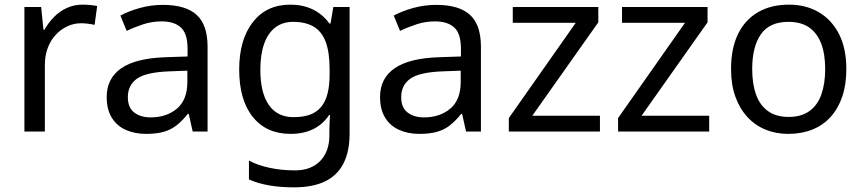

<svg xmlns="http://www.w3.org/2000/svg" viewBox="-20 -566 3715 826"><path d="M335 -546Q350 -546 367.5 -544.5Q385 -543 398 -540L387 -459Q374 -462 358.5 -464Q343 -466 329 -466Q298 -466 270 -453Q242 -440 220 -416.5Q198 -393 185.5 -360Q173 -327 173 -286V0H85V-536H157L167 -438H171Q188 -468 212 -492.5Q236 -517 267 -531.5Q298 -546 335 -546Z M681 -545Q779 -545 826 -502Q873 -459 873 -365V0H809L792 -76H788Q765 -47 740.5 -27.5Q716 -8 684.5 1Q653 10 608 10Q560 10 521.5 -7Q483 -24 461 -59.5Q439 -95 439 -149Q439 -229 502 -272.5Q565 -316 696 -320L787 -323V-355Q787 -422 758 -448Q729 -474 676 -474Q634 -474 596 -461.5Q558 -449 525 -433L498 -499Q533 -518 581 -531.5Q629 -545 681 -545ZM707 -259Q607 -255 568.5 -227Q530 -199 530 -148Q530 -103 557.5 -82Q585 -61 628 -61Q696 -61 741 -98.5Q786 -136 786 -214V-262Z M1229 -546Q1282 -546 1324.5 -526Q1367 -506 1397 -465H1402L1414 -536H1484V9Q1484 85 1458 136.5Q1432 188 1379 214Q1326 240 1244 240Q1186 240 1137.5 231.5Q1089 223 1051 206V125Q1089 145 1140 156Q1191 167 1249 167Q1318 167 1357.5 126.5Q1397 86 1397 16V-5Q1397 -17 1398 -39.5Q1399 -62 1400 -71H1396Q1368 -30 1326.5 -10Q1285 10 1230 10Q1126 10 1067.5 -63Q1009 -136 1009 -267Q1009 -395 1067.5 -470.5Q1126 -546 1229 -546ZM1241 -472Q1196 -472 1164.5 -448Q1133 -424 1116.5 -378Q1100 -332 1100 -266Q1100 -167 1136.5 -114.5Q1173 -62 1243 -62Q1284 -62 1313 -72.5Q1342 -83 1361 -105.5Q1380 -128 1389 -163Q1398 -198 1398 -246V-267Q1398 -340 1381.5 -385Q1365 -430 1330 -451Q1295 -472 1241 -472Z M1857 -545Q1955 -545 2002 -502Q2049 -459 2049 -365V0H1985L1968 -76H1964Q1941 -47 1916.5 -27.5Q1892 -8 1860.5 1Q1829 10 1784 10Q1736 10 1697.5 -7Q1659 -24 1637 -59.5Q1615 -95 1615 -149Q1615 -229 1678 -272.5Q1741 -316 1872 -320L1963 -323V-355Q1963 -422 1934 -448Q1905 -474 1852 -474Q1810 -474 1772 -461.5Q1734 -449 1701 -433L1674 -499Q1709 -518 1757 -531.5Q1805 -545 1857 -545ZM1883 -259Q1783 -255 1744.5 -227Q1706 -199 1706 -148Q1706 -103 1733.5 -82Q1761 -61 1804 -61Q1872 -61 1917 -98.5Q1962 -136 1962 -214V-262Z M2561 0H2169V-58L2457 -468H2186V-536H2554V-470L2270 -68H2561Z M3031 0H2639V-58L2927 -468H2656V-536H3024V-470L2740 -68H3031Z M3621 -269Q3621 -202 3603.5 -150.5Q3586 -99 3553.5 -63Q3521 -27 3474.5 -8.5Q3428 10 3371 10Q3318 10 3273 -8.5Q3228 -27 3195 -63Q3162 -99 3143.5 -150.5Q3125 -202 3125 -269Q3125 -358 3155 -419.5Q3185 -481 3241 -513.5Q3297 -546 3374 -546Q3447 -546 3502.5 -513.5Q3558 -481 3589.5 -419.5Q3621 -358 3621 -269ZM3216 -269Q3216 -206 3232.5 -159.5Q3249 -113 3284 -88Q3319 -63 3373 -63Q3427 -63 3462 -88Q3497 -113 3513.5 -159.5Q3530 -206 3530 -269Q3530 -333 3513 -378Q3496 -423 3461.5 -447.5Q3427 -472 3372 -472Q3290 -472 3253 -418Q3216 -364 3216 -269Z"/></svg>

Font: lguzrati85
Style: Book
Weight: 400
Designer: Jelle Bosma - Monotype Design Team, Universal Thirst
Foundry: Monotype Imaging Inc.
Version: Version 2.106